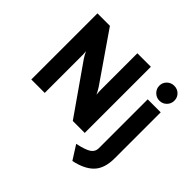

<svg xmlns="http://www.w3.org/2000/svg" viewBox="-211 -973 1437 1437"><g transform="rotate(45 507.0 -255.0)"><path d="M78 0V-700H210L474.5 -316.5Q479.5 -308.5 489 -292.2Q498.5 -276 503.5 -264.5Q502 -274.5 501.2 -291.5Q500.5 -308.5 500.5 -317V-700H643.5V0H517L247 -386.5Q241.5 -394 232.2 -410.5Q223 -427 217.5 -439.5Q219.5 -426.5 219.8 -411.5Q220 -396.5 220 -386.5V0ZM868 -565.5Q835 -565.5 811.5 -589Q788 -612.5 788 -645Q788 -677.5 811.2 -700.5Q834.5 -723.5 868 -723.5Q902 -723.5 924.8 -700.8Q947.5 -678 947.5 -645Q947.5 -612 924.5 -588.8Q901.5 -565.5 868 -565.5ZM726.5 214 656 103Q737.5 85.5 768.2 64.5Q799 43.5 799 6.5V-511H936.5V-24Q936.5 81 885.5 136Q834.5 191 726.5 214Z"/></g></svg>

Font: Overpass ExtraBold
Style: Regular
Weight: 800
Designer: Delve Withrington, Dave Bailey, Thomas Jockin
Foundry: Delve Fonts LLC
Version: Version 4.000; ttfautohint (v1.8.3)